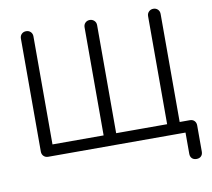

<svg xmlns="http://www.w3.org/2000/svg" viewBox="-97 -893 1301 1176"><g transform="rotate(-10 553.0 -305.0)"><path d="M139 0Q122 0 111 -11Q100 -22 100 -39V-742Q100 -759 111 -770Q122 -781 139 -781Q156 -781 167 -770Q178 -759 178 -742V-70H496V-742Q496 -759 507 -770Q518 -781 535 -781Q551 -781 562.5 -770Q574 -759 574 -742V-70H891V-742Q891 -759 902.5 -770Q914 -781 930 -781Q947 -781 958 -770Q969 -759 969 -742V-39Q969 -22 958 -11Q947 0 930 0ZM1032 171Q1014 171 1003.5 160.5Q993 150 993 132V0H891V-70H1032Q1050 -70 1060.5 -59Q1071 -48 1071 -31V132Q1071 150 1060.5 160.5Q1050 171 1032 171Z"/></g></svg>

Font: Comfortaa
Style: Regular
Weight: 400
Designer: Johan Aakerlund
Foundry: Johan Aakerlund
Version: Version 3.104; ttfautohint (v1.8.1.43-b0c9)